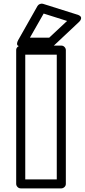

<svg xmlns="http://www.w3.org/2000/svg" viewBox="-20 -1020 470 1065"><path d="M69.8 0V-742.2Q69.8 -752.9 77.9 -760Q85.9 -767.1 95.2 -767.1H319.8Q330.6 -767.1 337.9 -759.3Q345.2 -751.5 345.2 -742.2V0Q345.2 10.7 337.2 17.8Q329.1 24.9 319.8 24.9H95.2Q84.5 24.9 77.1 17.1Q69.8 9.3 69.8 0ZM81.1 -797.9 188 -986.8Q192.4 -994.1 200.9 -997.6Q209.5 -1001 217.8 -999L408.2 -939Q410.2 -938.5 412.8 -937.7Q415.5 -937 420.9 -933.6Q426.3 -930.2 428.7 -925.8Q431.2 -921.4 429 -913.6Q426.8 -905.8 417 -897L279.8 -768.1Q271.5 -761.2 263.2 -761.2H103Q103 -761.7 98.6 -761Q94.2 -760.3 88.9 -762.2Q83.5 -764.2 78.9 -767.1Q74.2 -770 74.5 -778.1Q74.7 -786.1 81.1 -797.9ZM120.1 -24.9H294.9V-716.8H120.1ZM146 -811H252.9L352.1 -903.8L222.2 -944.8Z"/></svg>

Font: Trueno Black Outline
Style: Regular
Weight: 900
Width: 6
Designer: Julieta Ulanovsky
Foundry: Julieta Ulanovsky
Version: Version 3.001b | FøM Fix